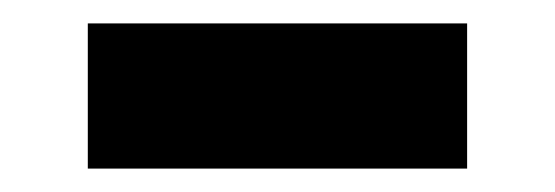

<svg xmlns="http://www.w3.org/2000/svg" viewBox="-20 -372 474 164"><path d="M55 -228V-352H379V-228Z"/></svg>

Font: M PLUS 2
Style: Bold
Weight: 700
Designer: Coji Morishita
Foundry: UNDERFOREST DESIGN
Version: Version 1.001